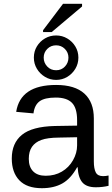

<svg xmlns="http://www.w3.org/2000/svg" viewBox="-20 -989 596 1019"><path d="M202.1 9.8Q122.6 9.8 82.5 -32.2Q42.5 -74.2 42.5 -147.5Q42.5 -229.5 96.4 -273.4Q150.4 -317.4 270.5 -320.3L389.2 -322.3V-351.1Q389.2 -415.5 361.8 -443.4Q334.5 -471.2 275.9 -471.2Q216.8 -471.2 189.9 -451.2Q163.1 -431.2 157.7 -387.2L65.9 -395.5Q88.4 -538.1 277.8 -538.1Q377.4 -538.1 427.7 -492.4Q478 -446.8 478 -360.4V-132.8Q478 -93.8 488.3 -74Q498.5 -54.2 527.3 -54.2Q541 -54.2 556.2 -57.6V-2.9Q524.4 4.9 488.3 4.9Q439.5 4.9 417.2 -20.8Q395 -46.4 392.1 -101.1H389.2Q355.5 -40.5 310.8 -15.4Q266.1 9.8 202.1 9.8ZM389.2 -260.7 293 -258.8Q231.4 -258.3 199.2 -246.1Q167 -234.4 149.9 -210Q132.8 -185.5 132.8 -146Q132.8 -103 156 -79.6Q179.2 -56.2 222.2 -56.2Q271 -56.2 308.1 -78.1Q345.7 -100.1 367.4 -138.4Q389.2 -176.8 389.2 -217.3ZM396 -683.1Q396 -650.9 379.9 -624Q363.8 -597.2 337.2 -581.1Q310.5 -564.9 277.8 -564.9Q245.6 -564.9 218.8 -581.1Q191.9 -597.2 175.8 -624Q159.7 -650.9 159.7 -683.1Q159.7 -716.3 175.8 -742.9Q191.9 -769.5 218.8 -785.2Q245.6 -800.8 277.8 -800.8Q310.1 -800.8 336.9 -784.9Q363.8 -769 379.9 -742.4Q396 -715.8 396 -683.1ZM343.3 -683.1Q343.3 -710.4 324.2 -729.5Q305.2 -748.5 277.8 -748.5Q250 -748.5 231 -729.5Q211.9 -710.4 211.9 -683.1Q211.9 -656.2 230.5 -636.2Q249 -616.2 277.8 -616.2Q306.2 -616.2 324.7 -636Q343.3 -655.8 343.3 -683.1ZM415.5 -954.6 254.4 -818.8H208.5V-828.6L314.5 -968.8H415.5Z"/></svg>

Font: Arimo Nerd Font
Style: Regular
Weight: 400
Designer: Steve Matteson
Foundry: Monotype Imaging Inc.
Version: Version 1.33;Nerd Fonts 3.2.1